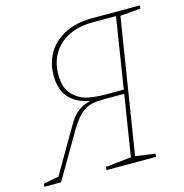

<svg xmlns="http://www.w3.org/2000/svg" viewBox="-117 -788 847 883"><g transform="rotate(-15 306.5 -346.0)"><path d="M625 -677 528 -669 426 -28 520 -15 518 0H282L284 -15L406 -28L452 -318H372Q324 -318 298 -313Q272 -308 246 -285.5Q220 -263 190 -212L66 0H-14L-11 -15L61 -28L172 -219Q175 -224 193 -254Q211 -284 236 -302Q261 -320 293 -327Q160 -351 160 -482Q160 -545 189.5 -592.5Q219 -640 273 -666Q327 -692 399 -692H627ZM455 -337 508 -673H396Q330 -673 281.5 -648.5Q233 -624 207.5 -580.5Q182 -537 182 -481Q182 -416 214.5 -384Q247 -352 286.5 -344.5Q326 -337 371 -337Z"/></g></svg>

Font: Bitter Pro Thin
Style: Italic
Weight: 250
Italic angle: -9°
Designer: Sol Matas, and Bitter project Authors
Foundry: Sol Matas
Version: Version 1.010